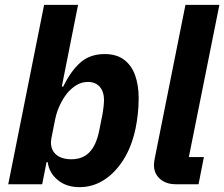

<svg xmlns="http://www.w3.org/2000/svg" viewBox="-20 -760 925 792"><path d="M14 0 162 -740H302L235 -403H241Q272 -467 311.5 -502Q351 -537 412 -537Q461 -537 492 -513.5Q523 -490 537.5 -449Q552 -408 552 -355Q552 -321 548.5 -289.5Q545 -258 539 -229Q523 -154 488.5 -100Q454 -46 408 -17Q362 12 308 12Q253 12 217.5 -18Q182 -48 177 -91H172L154 0ZM274 -103Q321 -103 349 -132Q377 -161 389 -220L403 -290Q405 -301 407 -318Q409 -335 409 -347Q409 -371 401 -387.5Q393 -404 378.5 -413Q364 -422 343 -422Q316 -422 294 -408Q272 -394 256 -374Q240 -354 227 -326.5Q214 -299 208 -270L192 -190Q187 -164 195.5 -144Q204 -124 224.5 -113.5Q245 -103 274 -103Z M799 0H705Q665 0 640 -22Q615 -44 615 -80Q615 -86 616 -92Q617 -98 618 -105L745 -740H885L759 -112H821Z"/></svg>

Font: IBM Plex Sans Var
Style: Italic
Weight: 400
Italic angle: -11.31°
Designer: Mike Abbink, Paul van der Laan, Pieter van Rosmalen
Foundry: Bold Monday
Version: Version 1.001